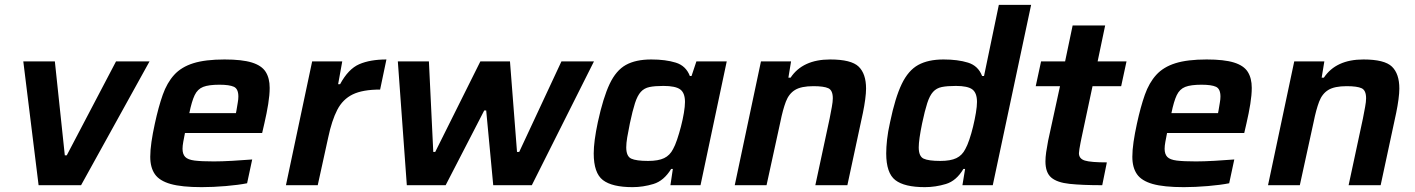

<svg xmlns="http://www.w3.org/2000/svg" viewBox="-20 -763 5831 791"><path d="M139 0 76 -510H206L247 -123H255L458 -510H596L314 0Z M811 8Q729 8 683 -5Q637 -18 618 -45.5Q599 -73 599 -117Q599 -144 604 -178.5Q609 -213 618 -254Q633 -323 650.5 -372.5Q668 -422 697.5 -454.5Q727 -487 776.5 -502.5Q826 -518 905 -518Q977 -518 1017.5 -505.5Q1058 -493 1074.5 -467Q1091 -441 1091 -401Q1091 -372 1085 -334.5Q1079 -297 1069 -254L1060 -215H742Q738 -195 735 -178.5Q732 -162 732 -150Q732 -128 743 -116.5Q754 -105 782 -101.5Q810 -98 861 -98Q893 -98 937.5 -100.5Q982 -103 1019 -106L998 -8Q963 -1 910.5 3.5Q858 8 811 8ZM760 -297H952L954 -307Q957 -326 959.5 -340Q962 -354 962 -365Q962 -397 943.5 -405.5Q925 -414 884 -414Q840 -414 817 -405Q794 -396 782 -371Q770 -346 760 -297Z M1158 0 1266 -510H1390L1373 -416H1381Q1415 -479 1460 -498.5Q1505 -518 1572 -518L1546 -394Q1474 -394 1433 -374Q1392 -354 1369.5 -310.5Q1347 -267 1332 -196L1289 0Z M1656 0 1619 -510H1747L1765 -137H1773L1959 -510H2081L2110 -137H2119L2293 -510H2427L2171 0H2012L1983 -308H1975L1816 0Z M2586 8Q2502 8 2464 -21Q2426 -50 2426 -131Q2426 -180 2443 -260Q2465 -361 2491.5 -417Q2518 -473 2558.5 -495.5Q2599 -518 2663 -518Q2722 -518 2764 -505Q2806 -492 2822 -450H2829L2849 -510H2974L2866 0H2742L2752 -67H2745Q2715 -18 2672 -5Q2629 8 2586 8ZM2650 -100Q2692 -100 2716 -111.5Q2740 -123 2753 -149Q2761 -163 2769.5 -188Q2778 -213 2785.5 -242Q2793 -271 2797.5 -298Q2802 -325 2802 -343Q2802 -380 2782.5 -394.5Q2763 -409 2713 -409Q2678 -409 2656 -404.5Q2634 -400 2620 -384.5Q2606 -369 2596 -338Q2586 -307 2575 -255Q2568 -221 2564 -197Q2560 -173 2560 -156Q2560 -119 2580.5 -109.5Q2601 -100 2650 -100Z M3007 0 3115 -510H3239L3228 -443H3237Q3287 -518 3400 -518Q3487 -518 3517.5 -488.5Q3548 -459 3548 -398Q3548 -380 3544.5 -353.5Q3541 -327 3535 -298L3471 0H3339L3398 -275Q3403 -301 3407 -322.5Q3411 -344 3411 -358Q3411 -391 3392.5 -399.5Q3374 -408 3331 -408Q3281 -408 3255.5 -392.5Q3230 -377 3217.5 -344Q3205 -311 3195 -261L3138 0Z M3790 8Q3706 8 3668.5 -21Q3631 -50 3631 -131Q3631 -156 3634.5 -188Q3638 -220 3647 -260Q3668 -361 3695 -417Q3722 -473 3763 -495.5Q3804 -518 3867 -518Q3926 -518 3968 -505Q4010 -492 4026 -450H4034L4095 -743H4228L4070 0H3945L3956 -67H3949Q3920 -18 3877 -5Q3834 8 3790 8ZM3854 -100Q3896 -100 3920 -111.5Q3944 -123 3957 -149Q3965 -163 3973.5 -188Q3982 -213 3989 -242Q3996 -271 4000.5 -298Q4005 -325 4005 -343Q4005 -380 3986 -394.5Q3967 -409 3918 -409Q3882 -409 3860 -404.5Q3838 -400 3824 -384.5Q3810 -369 3800 -338Q3790 -307 3779 -255Q3765 -187 3765 -156Q3765 -119 3785 -109.5Q3805 -100 3854 -100Z M4521 0Q4438 0 4386.5 -5.5Q4335 -11 4311 -31.5Q4287 -52 4287 -98Q4287 -115 4290 -136Q4293 -157 4298 -183L4347 -408H4247L4269 -510H4368L4399 -658H4533L4502 -510H4621L4599 -408H4481L4435 -192Q4434 -187 4431.5 -174.5Q4429 -162 4427 -149.5Q4425 -137 4425 -132Q4425 -109 4449.5 -101.5Q4474 -94 4540 -94Z M4857 8Q4775 8 4729 -5Q4683 -18 4664 -45.5Q4645 -73 4645 -117Q4645 -144 4650 -178.5Q4655 -213 4664 -254Q4679 -323 4696.5 -372.5Q4714 -422 4743.5 -454.5Q4773 -487 4822.5 -502.5Q4872 -518 4951 -518Q5023 -518 5063.5 -505.5Q5104 -493 5120.5 -467Q5137 -441 5137 -401Q5137 -372 5131 -334.5Q5125 -297 5115 -254L5106 -215H4788Q4784 -195 4781 -178.5Q4778 -162 4778 -150Q4778 -128 4789 -116.5Q4800 -105 4828 -101.5Q4856 -98 4907 -98Q4939 -98 4983.5 -100.5Q5028 -103 5065 -106L5044 -8Q5009 -1 4956.5 3.5Q4904 8 4857 8ZM4806 -297H4998L5000 -307Q5003 -326 5005.5 -340Q5008 -354 5008 -365Q5008 -397 4989.5 -405.5Q4971 -414 4930 -414Q4886 -414 4863 -405Q4840 -396 4828 -371Q4816 -346 4806 -297Z M5204 0 5312 -510H5436L5425 -443H5434Q5484 -518 5597 -518Q5684 -518 5714.5 -488.5Q5745 -459 5745 -398Q5745 -380 5741.5 -353.5Q5738 -327 5732 -298L5668 0H5536L5595 -275Q5600 -301 5604 -322.5Q5608 -344 5608 -358Q5608 -391 5589.5 -399.5Q5571 -408 5528 -408Q5478 -408 5452.5 -392.5Q5427 -377 5414.5 -344Q5402 -311 5392 -261L5335 0Z"/></svg>

Font: Saira SemiBold
Style: Italic
Weight: 600
Italic angle: -12°
Designer: Hector Gatti with collaboration of the Omnibus-Type team
Foundry: Omnibus-Type
Version: Version 1.100; ttfautohint (v1.8.3)